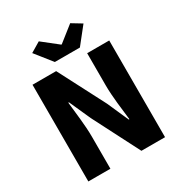

<svg xmlns="http://www.w3.org/2000/svg" viewBox="-220 -1128 1204 1281"><g transform="rotate(-30 382.0 -487.5)"><path d="M86 0H256V-247C256 -337 241 -439 233 -522H238L311 -359L495 0H677V-745H507V-498C507 -409 522 -302 531 -223H526L453 -388L268 -745H86ZM291 -802H484L585 -929L509 -975L390 -881H386L267 -975L190 -929Z"/></g></svg>

Font: Noto Sans CJK TC Black
Style: Regular
Weight: 900
Designer: Ryoko NISHIZUKA 西塚涼子 (kana, bopomofo & ideographs); Paul D. Hunt (Latin, Greek & Cyrillic); Sandoll Communications 산돌커뮤니
Foundry: Adobe
Version: Version 2.004;hotconv 1.0.118;makeotfexe 2.5.65603